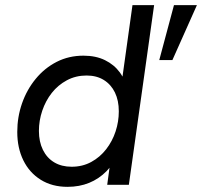

<svg xmlns="http://www.w3.org/2000/svg" viewBox="-20 -717 784 745"><path d="M242 8Q182 8 138 -19.5Q94 -47 70.5 -95Q47 -143 47 -205Q47 -263 65.5 -316Q84 -369 118.5 -411Q153 -453 200 -477Q247 -501 304 -501Q352 -501 387.5 -483.5Q423 -466 445 -436Q467 -406 472 -367L445 -346L494 -697H578L480 0H396L416 -147L441 -125Q422 -82 393 -52.5Q364 -23 326 -7.5Q288 8 242 8ZM258 -70Q300 -70 334 -88.5Q368 -107 392 -138Q416 -169 428.5 -207Q441 -245 441 -285Q441 -327 426 -358Q411 -389 383 -406.5Q355 -424 316 -424Q274 -424 239.5 -405.5Q205 -387 181 -356.5Q157 -326 144 -287.5Q131 -249 131 -209Q131 -167 146.5 -135.5Q162 -104 190.5 -87Q219 -70 258 -70ZM598 -484 655 -697H744L649 -484Z"/></svg>

Font: Hanken Grotesk
Style: Italic
Weight: 400
Italic angle: -8°
Designer: Alfredo Marco Pradil
Foundry: Hanken Design Co.
Version: Version 3.013